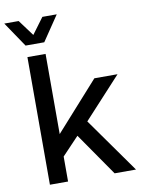

<svg xmlns="http://www.w3.org/2000/svg" viewBox="-111 -982 809 1052"><g transform="rotate(-10 293.5 -456.5)"><path d="M80 0V-710H181V-264L421 -532H550L342 -306L559 0H440L275 -238L181 -139V0ZM-13 -913H67L133 -824L199 -913H279L185 -774H81Z"/></g></svg>

Font: Geist Mono Medium
Style: Regular
Weight: 500
Monospace: yes
Designer: Basement.studio, Andrés Briganti, Mateo Zaragoza
Foundry: Basement.studio, Vercel, Andrés Briganti, Guido Ferreyra, Mateo Zaragoza
Version: Version 1.500; ttfautohint (v1.8.4.7-5d5b)